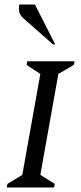

<svg xmlns="http://www.w3.org/2000/svg" viewBox="-20 -832 361 852"><path d="M10 0 13 -16 79 -56 159 -504 98 -544 101 -560H311L308 -544L239 -504L159 -56L223 -16L220 0ZM215 -635 86 -749Q67 -765 65 -781Q63 -797 65 -812H135L225 -635Z"/></svg>

Font: Spectral SC
Style: Italic
Weight: 400
Italic angle: -10°
Designer: Jean-Baptiste Levee
Foundry: Production Type
Version: Version 2.001